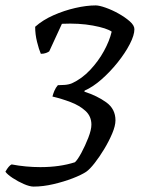

<svg xmlns="http://www.w3.org/2000/svg" viewBox="-58 -585 532 710"><path d="M66 105Q52 105 30 95.5Q8 86 -11.5 73Q-31 60 -38 50Q-32 39 -26 32Q-20 25 -15 23Q11 28 38 30.5Q65 33 91 33Q163 33 219 15Q229 6 243 -20Q257 -46 268.5 -75.5Q280 -105 280 -124Q280 -155 258 -175Q236 -195 203 -207.5Q170 -220 136 -228Q138 -237 143 -249Q148 -261 156 -270Q165 -270 180.5 -271Q196 -272 208 -277Q245 -294 275.5 -326.5Q306 -359 326.5 -396.5Q347 -434 355 -468Q337 -481 285.5 -490.5Q234 -500 171 -497L124 -395Q120 -392 112 -389Q104 -386 93 -386Q86 -402 79 -430Q72 -458 72 -486Q100 -511 139.5 -528.5Q179 -546 220.5 -555.5Q262 -565 296 -565Q309 -565 333 -556.5Q357 -548 381 -534.5Q405 -521 422 -506Q439 -491 439 -477Q439 -455 422 -422Q405 -389 377 -354Q349 -319 317 -291Q285 -263 255 -250L254 -246Q301 -231 335 -206.5Q369 -182 369 -140Q369 -120 357 -91.5Q345 -63 327.5 -34Q310 -5 292 18Q274 41 261 50Q243 62 210.5 74.5Q178 87 139.5 96Q101 105 66 105Z"/></svg>

Font: Texturina 72pt 72pt Regular
Style: Italic
Weight: 400
Italic angle: -11°
Designer: Guillermo Torres Carreño
Foundry: Omnibus-Type
Version: Version 1.002; ttfautohint (v1.8.3)